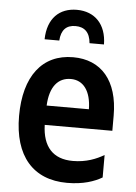

<svg xmlns="http://www.w3.org/2000/svg" viewBox="-55 -808 609 860"><g transform="rotate(5 250.0 -378.0)"><path d="M256 -766C178 -766 125 -717 123 -622H189C192 -670 215 -693 256 -693C296 -693 321 -671 325 -622H390C389 -712 337 -766 256 -766ZM279 10C352 10 402 -8 436 -28V-129C402 -109 357 -90 296 -90C207 -90 160 -142 157 -240H461V-308C461 -466 384 -553 258 -553C119 -553 39 -449 39 -270C39 -90 126 10 279 10ZM348 -327H158C162 -413 199 -455 256 -455C312 -455 347 -409 348 -327Z"/></g></svg>

Font: Noto Sans Mono ExtraCondensed SemiBold
Style: Regular
Weight: 600
Width: 2
Designer: Monotype Design Team
Foundry: Monotype Imaging Inc.
Version: Version 2.014